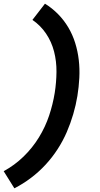

<svg xmlns="http://www.w3.org/2000/svg" viewBox="-21 -861 541 1042"><path d="M57 161 -1 68Q58 36 106.5 -11Q155 -58 190 -115Q225 -172 245.5 -233.5Q266 -295 276 -357Q285 -414 285.5 -471Q286 -528 272.5 -581Q259 -634 229 -678.5Q199 -723 155 -753L223 -841Q262 -817 294 -784.5Q326 -752 349.5 -712.5Q373 -673 387 -628Q401 -583 406.5 -535.5Q412 -488 409.5 -438.5Q407 -389 399 -340Q391 -291 376.5 -241.5Q362 -192 341.5 -144.5Q321 -97 292 -52Q263 -7 226.5 32.5Q190 72 147 104.5Q104 137 57 161Z"/></svg>

Font: Iosevka SS18 Extrabold
Style: Italic
Weight: 800
Italic angle: -9°
Monospace: yes
Designer: Belleve Invis
Foundry: Belleve Invis
Version: Version 25.1.1; ttfautohint (v1.8.4)